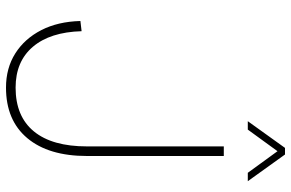

<svg xmlns="http://www.w3.org/2000/svg" viewBox="-185 -769 970 640"><g transform="rotate(90 300.0 -449.0)"><path d="M272 16Q207 16 158 -15Q109 -46 80.5 -101.5Q52 -157 50 -232L84 -236Q87 -131 136 -73.5Q185 -16 272 -16Q368 -16 418 -77Q468 -138 468 -254V-710H500V-254Q500 -126 440.5 -55Q381 16 272 16ZM384 -790 473 -914H495L584 -790H556L484 -889L412 -790Z"/></g></svg>

Font: Geist Mono Thin
Style: Regular
Weight: 100
Monospace: yes
Designer: Basement.studio, Andrés Briganti, Mateo Zaragoza
Foundry: Basement.studio, Vercel, Andrés Briganti, Guido Ferreyra, Mateo Zaragoza
Version: Version 1.500; ttfautohint (v1.8.4.7-5d5b)